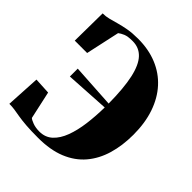

<svg xmlns="http://www.w3.org/2000/svg" viewBox="-206 -893 1042 1042"><g transform="rotate(45 315.0 -372.0)"><path d="M253.5 11Q196.5 11 159.8 8Q123 5 98.5 0.8Q74 -3.5 54.5 -6.5Q35 -9.5 12.5 -9.5L23.5 -206.5L118 -201.5L153 -42Q159.5 -35 182 -26.5Q204.5 -18 234 -18Q279 -18 309.2 -46Q339.5 -74 357.5 -122.5Q375.5 -171 383.5 -232.5Q391.5 -294 392.5 -361.5L140 -346.5V-407L392.5 -391.5Q391.5 -509 375.5 -582Q359.5 -655 327.2 -689.2Q295 -723.5 245 -723.5Q208 -723.5 189.2 -715.5Q170.5 -707.5 158.5 -698L116 -503H21L23.5 -714.5Q47.5 -714.5 70.5 -720.5Q93.5 -726.5 120 -734Q146.5 -741.5 179.8 -747.5Q213 -753.5 257 -753.5Q337.5 -753.5 402.2 -727Q467 -700.5 512.8 -650.2Q558.5 -600 583 -528.5Q607.5 -457 607.5 -367Q607.5 -283.5 587 -214.2Q566.5 -145 523.8 -94.5Q481 -44 414 -16.5Q347 11 253.5 11Z"/></g></svg>

Font: Merriweather 144pt Black
Style: Regular
Weight: 900
Version: Version 2.100